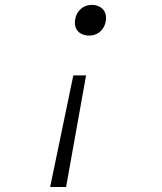

<svg xmlns="http://www.w3.org/2000/svg" viewBox="-20 -533 660 783"><path d="M279 -225.5 184.5 229.5H249.5L331 -225.5ZM361 -513C326 -515.5 294.5 -495 287 -456C279 -416 302 -391 337 -388C371.5 -385 403 -405 411 -445C418.5 -484 396 -509.5 361 -513Z"/></svg>

Font: Monaspace Neon ExtraLight
Style: Italic
Weight: 200
Italic angle: -11°
Designer: Riley Cran & the Lettermatic Team
Foundry: Lettermatic
Version: Version 1.200 (Monaspace Neon)